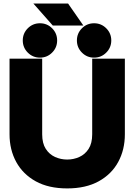

<svg xmlns="http://www.w3.org/2000/svg" viewBox="-20 -1056 764 1091"><path d="M219.7 -722.7V-293Q219.7 -241.7 240 -210.2Q260.3 -178.7 292.7 -164.1Q325.2 -149.4 361.8 -149.4Q398.4 -149.4 430.9 -164.1Q463.4 -178.7 483.6 -210.2Q503.9 -241.7 503.9 -293V-722.7H689.5V-293Q689.5 -205.1 651.6 -135.5Q613.8 -65.9 540.5 -25.6Q467.3 14.6 361.8 14.6Q256.3 14.6 183.3 -25.6Q110.4 -65.9 72.3 -135.5Q34.2 -205.1 34.2 -293V-722.7ZM417 -826.2Q417 -866.7 445.6 -895.3Q474.1 -923.8 514.6 -923.8Q555.2 -923.8 583.7 -895.3Q612.3 -866.7 612.3 -826.2Q612.3 -785.6 583.7 -757.1Q555.2 -728.5 514.6 -728.5Q474.1 -728.5 445.6 -757.1Q417 -785.6 417 -826.2ZM109.4 -826.2Q109.4 -866.7 137.9 -895.3Q166.5 -923.8 207 -923.8Q247.6 -923.8 276.1 -895.3Q304.7 -866.7 304.7 -826.2Q304.7 -785.6 276.1 -757.1Q247.6 -728.5 207 -728.5Q166.5 -728.5 137.9 -757.1Q109.4 -785.6 109.4 -826.2ZM279.8 -911.1 169.4 -1036.1H366.7L453.6 -911.1Z"/></svg>

Font: Giphurs Black
Style: Regular
Weight: 900
Version: Version 0.920; ttfautohint (v1.8.4.7-5d5b)